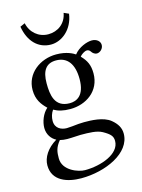

<svg xmlns="http://www.w3.org/2000/svg" viewBox="-130 -718 760 1030"><g transform="rotate(-15 250.0 -203.0)"><path d="M444 -387C463 -387 481 -405 481 -425C481 -446 462 -462 435 -462C409 -462 361 -445 335 -411C323 -419 290 -439 231 -439C142 -439 60 -379 60 -287C60 -233 84 -202 112 -175C84 -151 68 -108 68 -74C68 -38 88 -10 114 3C60 35 32 81 32 124C32 211 114 238 191 238C326 238 472 173 472 65C472 33 457 8 428 -16C389 -48 319 -49 282 -49C264 -49 239 -47 215 -44C200 -43 190 -42 185 -42C156 -42 121 -56 121 -99C121 -119 127 -140 139 -157C163 -143 191 -136 230 -136C318 -136 399 -191 399 -289C399 -336 385 -363 356 -393C363 -403 383 -417 396 -417C403 -417 410 -414 416 -405C420 -397 433 -387 444 -387ZM132 10C143 13 159 15 172 15C203 15 231 12 245 12C295 12 337 13 366 29C405 51 417 65 417 91C417 163 311 201 221 201C185 201 101 172 101 104C101 70 103 45 132 10ZM319 -279C319 -186 272 -167 235 -167C151 -167 142 -238 142 -302C142 -372 167 -408 222 -408C285 -408 319 -362 319 -279ZM112 -644 85 -632C99 -547 150 -497 220 -497C279 -497 343 -546 355 -632L328 -644C318 -586 272 -554 220 -554C166 -554 123 -591 112 -644Z"/></g></svg>

Font: Libertinus Serif
Style: Regular
Weight: 400
Designer: Philipp H. Poll, Khaled Hosny
Foundry: Caleb Maclennan
Version: Version 7.050;RELEASE